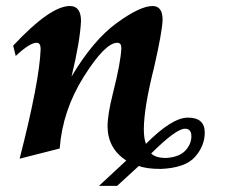

<svg xmlns="http://www.w3.org/2000/svg" viewBox="-20 -502 744 625"><path d="M521.5 12.2Q563.5 9.3 583.3 -11.7Q603 -32.7 603 -58.6Q603 -83 582 -83Q553.2 -83 472.2 -2.4Q486.3 12.2 521.5 12.2ZM361.3 103H302.2L391.1 20.5Q331.1 -18.1 330.1 -89.8Q330.1 -129.4 347.7 -198.7Q373.5 -300.8 375 -345.7Q375 -362.8 361.8 -362.8Q322.3 -362.8 252.9 -252.7Q183.6 -142.6 174.3 -18.6L43.9 14.6Q108.9 -239.3 112.3 -342.3Q112.3 -362.8 99.6 -362.8Q76.7 -362.8 31.2 -319.8L22.9 -353.5Q143.6 -482.4 207.5 -482.4Q243.7 -482.4 243.7 -433.6Q240.7 -368.2 212.9 -252.9Q283.2 -371.1 359.6 -426.8Q436 -482.4 476.6 -482.4Q509.3 -482.4 509.3 -437.5Q507.8 -397.5 481.9 -284.2Q448.2 -150.4 448.2 -80.6Q448.2 -51.8 455.1 -33.7Q539.6 -119.1 591.8 -119.1Q646.5 -119.1 646.5 -70.8Q646.5 -27.3 615 8.5Q583.5 44.4 503.9 47.9Q456.1 47.9 432.1 38.1Z"/></svg>

Font: Kelvinch
Style: Bold Italic
Weight: 700
Italic angle: -10°
Designer: Paul James Miller
Foundry: High-Logic / Made with FontCreator
Version: Version 3.30 September 23, 2016